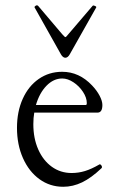

<svg xmlns="http://www.w3.org/2000/svg" viewBox="-20 -697 443 728"><path d="M44.4 -212.4Q44.4 -273.9 66.2 -322.3Q87.9 -370.6 127 -397.7Q166 -424.8 215.8 -424.8Q280.3 -424.8 329.1 -373Q347.2 -354 357.7 -334Q368.2 -314 368.2 -298.8Q368.2 -270 349.6 -270H109.9Q106.4 -250 106.4 -226.1Q106.4 -172.4 125 -130.4Q143.6 -88.4 176.5 -64.7Q209.5 -41 251.5 -41Q277.8 -41 302.5 -48.6Q327.1 -56.2 356.4 -73.2Q359.4 -75.2 363 -71.5Q366.7 -67.9 366.7 -63.5Q366.7 -61 364.7 -59.1Q326.2 -22.5 291.3 -5.6Q256.3 11.2 219.7 11.2Q169.4 11.2 129.6 -17.6Q89.8 -46.4 67.1 -97.4Q44.4 -148.4 44.4 -212.4ZM305.2 -298.8Q309.1 -298.8 309.1 -306.2Q309.1 -326.7 294.7 -348.6Q280.3 -370.6 258.5 -385Q236.8 -399.4 215.8 -399.4Q183.1 -399.4 156.2 -371.8Q129.4 -344.2 116.2 -298.8ZM210.9 -491.2 111.3 -668.5Q110.8 -668.9 110.8 -670.4Q110.8 -671.9 114.7 -674.8Q116.7 -676.8 120.1 -676.8Q123 -676.8 125 -674.3L215.3 -567.9Q225.6 -556.2 228 -556.2Q230.5 -556.2 239.7 -567.9L330.6 -674.3Q332 -676.3 334.5 -676.3Q335 -676.3 339.4 -674.8Q346.7 -671.9 344.7 -668.5L244.6 -491.2Q237.3 -478 227.5 -478Q223.1 -478 218.8 -481.4Q214.4 -484.9 210.9 -491.2Z"/></svg>

Font: JuniusX Light
Style: Regular
Weight: 300
Designer: Peter S. Baker
Foundry: Briery Creek Software
Version: Version 1.008